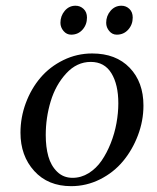

<svg xmlns="http://www.w3.org/2000/svg" viewBox="-20 -637 543 664"><path d="M50.8 -178.2Q50.8 -231 69.3 -280.8Q87.9 -330.6 120.1 -368.4Q152.3 -406.2 199.2 -429.2Q246.1 -452.1 298.8 -452.1Q380.9 -452.1 428.5 -402.6Q476.1 -353 476.1 -272Q476.1 -219.2 457 -168.9Q438 -118.7 405.5 -79.6Q373 -40.5 325.9 -16.8Q278.8 6.8 226.1 6.8Q146 6.8 98.4 -45.7Q50.8 -98.1 50.8 -178.2ZM138.2 -169.9Q138.2 -128.4 147.2 -96.2Q156.2 -64 177.7 -43Q199.2 -22 231 -22Q260.7 -22 286.9 -38.3Q313 -54.7 331.3 -81.3Q349.6 -107.9 363 -141.8Q376.5 -175.8 382.8 -211.2Q389.2 -246.6 389.2 -279.8Q389.2 -344.7 365.2 -383.8Q341.3 -422.9 293.9 -422.9Q245.6 -422.9 209 -383.1Q172.4 -343.3 155.3 -286.6Q138.2 -230 138.2 -169.9ZM189 -558.1Q189 -582 203.9 -599.6Q218.8 -617.2 241.2 -617.2Q257.3 -617.2 269 -606.2Q280.8 -595.2 280.8 -576.2Q280.8 -551.8 265.4 -534.4Q250 -517.1 226.1 -517.1Q210.4 -517.1 199.7 -529.8Q189 -542.5 189 -558.1ZM347.2 -558.1Q347.2 -582 362.3 -599.6Q377.4 -617.2 399.9 -617.2Q416 -617.2 427.5 -606.2Q439 -595.2 439 -576.2Q439 -551.8 423.3 -534.4Q407.7 -517.1 383.8 -517.1Q368.2 -517.1 357.7 -529.8Q347.2 -542.5 347.2 -558.1Z"/></svg>

Font: Dihjauti S
Style: Bold Italic
Weight: 700
Italic angle: -9°
Designer: T. Christopher White
Version: Version 3.0.0